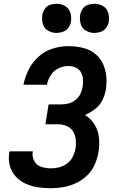

<svg xmlns="http://www.w3.org/2000/svg" viewBox="-20 -987 616 1015"><path d="M249 8Q282 8 316 2Q350 -4 382 -19Q414 -34 440.5 -59.5Q467 -85 481 -117.5Q495 -150 501 -184Q507 -222 503 -260Q499 -298 479.5 -329Q460 -360 429 -379Q457 -391 482.5 -410.5Q508 -430 521.5 -458Q535 -486 540 -515Q543 -538 543 -561Q543 -601 529.5 -637.5Q516 -674 487.5 -699Q459 -724 420.5 -733.5Q382 -743 341 -743Q301 -743 259.5 -730.5Q218 -718 184.5 -688Q151 -658 131.5 -619Q112 -580 104 -539H228Q233 -565 248.5 -589.5Q264 -614 289.5 -626Q315 -638 341 -638Q362 -638 380 -630Q398 -622 407.5 -605.5Q417 -589 418.5 -569Q420 -549 417 -529Q414 -509 405 -490.5Q396 -472 379 -458.5Q362 -445 342.5 -440Q323 -435 304 -435H237L220 -330H286Q311 -330 332.5 -321Q354 -312 366 -292.5Q378 -273 380.5 -249Q383 -225 379 -201Q375 -179 364.5 -158Q354 -137 334.5 -122.5Q315 -108 293 -102.5Q271 -97 249 -97Q223 -97 198.5 -105Q174 -113 161.5 -135Q149 -157 153 -183Q153 -185 154 -187H30Q29 -183 29 -179Q23 -144 32 -111Q41 -78 63 -54Q85 -30 115.5 -16Q146 -2 180 3Q214 8 249 8ZM479 -813Q496 -813 513 -819Q530 -825 541 -840Q552 -855 555 -871Q559 -896 552 -919.5Q545 -943 524.5 -955Q504 -967 479 -967Q462 -967 445 -961.5Q428 -956 417.5 -941Q407 -926 404 -909Q400 -884 406.5 -860.5Q413 -837 434 -825Q455 -813 479 -813ZM279 -813Q296 -813 313 -819Q330 -825 341 -840Q352 -855 355 -871Q359 -896 352 -919.5Q345 -943 324.5 -955Q304 -967 279 -967Q262 -967 245 -961.5Q228 -956 217.5 -941Q207 -926 204 -909Q200 -884 206.5 -860.5Q213 -837 234 -825Q255 -813 279 -813Z"/></svg>

Font: Iosevka Sparkle
Style: Bold Italic
Weight: 700
Italic angle: -9°
Designer: Belleve Invis
Foundry: Belleve Invis
Version: Version 4.5.0; ttfautohint (v1.8.3)